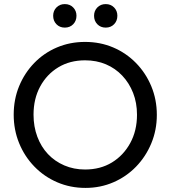

<svg xmlns="http://www.w3.org/2000/svg" viewBox="-20 -909 834 939"><path d="M398 10Q324 10 260 -17.5Q196 -45 148 -94.5Q100 -144 73.5 -209Q47 -274 47 -348Q47 -423 73.5 -487.5Q100 -552 147.5 -601Q195 -650 258.5 -677Q322 -704 396 -704Q470 -704 533.5 -677Q597 -650 645 -601Q693 -552 720 -487Q747 -422 747 -347Q747 -273 720 -208Q693 -143 645.5 -94Q598 -45 534.5 -17.5Q471 10 398 10ZM396 -80Q471 -80 527.5 -114.5Q584 -149 617 -209.5Q650 -270 650 -348Q650 -406 631 -454.5Q612 -503 578 -539Q544 -575 498 -594.5Q452 -614 396 -614Q322 -614 265.5 -580Q209 -546 176.5 -486Q144 -426 144 -348Q144 -290 162.5 -240.5Q181 -191 214.5 -155.5Q248 -120 294.5 -100Q341 -80 396 -80ZM297 -774Q272 -774 256 -790.5Q240 -807 240 -832Q240 -856 256 -872.5Q272 -889 297 -889Q322 -889 338 -872.5Q354 -856 354 -832Q354 -807 338 -790.5Q322 -774 297 -774ZM497 -774Q472 -774 456 -790.5Q440 -807 440 -832Q440 -856 456 -872.5Q472 -889 497 -889Q522 -889 538 -872.5Q554 -856 554 -832Q554 -807 538 -790.5Q522 -774 497 -774Z"/></svg>

Font: Outfit Thin
Style: Regular
Weight: 400
Version: Version 1.100;gftools[0.9.27]